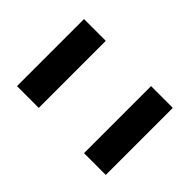

<svg xmlns="http://www.w3.org/2000/svg" viewBox="-88 -444 402 402"><g transform="rotate(-45 113.0 -242.5)"><path d="M11 -310V-374.5H209.5V-310ZM11 -111.5V-176H209.5V-111.5Z"/></g></svg>

Font: Anybody Condensed Medium
Style: Regular
Weight: 500
Width: 3
Designer: Tyler Finck
Foundry: Etcetera Type Company
Version: Version 1.010; ttfautohint (v1.8.3) -l 8 -r 50 -G 200 -x 14 